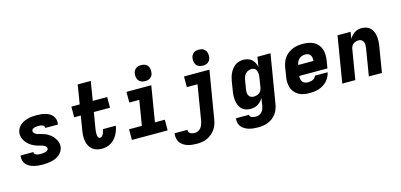

<svg xmlns="http://www.w3.org/2000/svg" viewBox="-80 -1311 4360 2086"><g transform="rotate(-15 2100.0 -268.5)"><path d="M252 8Q226 8 200.5 5.5Q175 3 151 -3.5Q127 -10 105.5 -21Q84 -32 68 -50Q52 -68 45 -92.5Q38 -117 42 -143L44 -150H187L186 -149Q184 -137 193.5 -128.5Q203 -120 214 -116Q225 -112 237.5 -111Q250 -110 263 -110Q274 -110 285.5 -111Q297 -112 309 -115Q321 -118 332.5 -125Q344 -132 346 -144Q348 -157 340 -167Q332 -177 321.5 -183Q311 -189 299 -192.5Q287 -196 274.5 -199Q262 -202 250 -205.5Q238 -209 227 -213.5Q216 -218 205 -223.5Q194 -229 183.5 -235Q173 -241 163.5 -248.5Q154 -256 145.5 -264.5Q137 -273 129 -282.5Q121 -292 115 -302.5Q109 -313 104 -324Q99 -335 96 -347.5Q93 -360 92.5 -372.5Q92 -385 95 -398Q98 -421 111 -442Q124 -463 143 -478.5Q162 -494 184.5 -503.5Q207 -513 229.5 -518.5Q252 -524 275 -526Q298 -528 321 -528Q346 -528 371 -525.5Q396 -523 419.5 -516.5Q443 -510 464 -498.5Q485 -487 500 -468.5Q515 -450 521 -426Q527 -402 523 -377L522 -370H379V-371Q381 -383 373.5 -391.5Q366 -400 355.5 -404Q345 -408 334 -409Q323 -410 311 -410Q301 -410 290 -409Q279 -408 268 -405Q257 -402 247.5 -395Q238 -388 236 -378Q234 -364 242 -354Q250 -344 260 -337.5Q270 -331 282 -327.5Q294 -324 306 -321Q318 -318 330 -314.5Q342 -311 354 -307Q366 -303 377 -297.5Q388 -292 398 -285.5Q408 -279 417.5 -271.5Q427 -264 436 -255.5Q445 -247 452 -237.5Q459 -228 465.5 -217.5Q472 -207 477 -196Q482 -185 485 -173Q488 -161 488.5 -148Q489 -135 487 -122Q483 -99 469.5 -77.5Q456 -56 436 -40.5Q416 -25 393 -15.5Q370 -6 346.5 -1Q323 4 299.5 6Q276 8 252 8Z M918 8Q887 8 859 0Q831 -8 810 -25.5Q789 -43 776 -68.5Q763 -94 758 -122.5Q753 -151 754.5 -181Q756 -211 761 -241L787 -400H713V-520H807L842 -735H989L954 -520H1116V-400H934L904 -221Q903 -211 901.5 -200.5Q900 -190 899.5 -179.5Q899 -169 899.5 -158.5Q900 -148 902.5 -138Q905 -128 911 -120Q917 -112 928 -112Q940 -112 950 -122.5Q960 -133 966 -145Q972 -157 975.5 -169.5Q979 -182 981 -195H1126Q1122 -170 1113.5 -145Q1105 -120 1092 -96.5Q1079 -73 1060 -52.5Q1041 -32 1017.5 -18Q994 -4 968.5 2Q943 8 918 8Z M1657 0H1255V-120H1399L1445 -400H1333V-520H1612L1546 -120H1657ZM1561 -580Q1547 -580 1533 -583Q1519 -586 1507 -593.5Q1495 -601 1487.5 -611.5Q1480 -622 1475.5 -635.5Q1471 -649 1470.5 -663Q1470 -677 1472 -692Q1475 -707 1482.5 -720.5Q1490 -734 1502.5 -743.5Q1515 -753 1530.5 -756.5Q1546 -760 1561 -760Q1575 -760 1589 -757Q1603 -754 1614.5 -746.5Q1626 -739 1634 -728.5Q1642 -718 1646 -704.5Q1650 -691 1650.5 -677Q1651 -663 1649 -648Q1647 -633 1639 -619.5Q1631 -606 1618.5 -596.5Q1606 -587 1591 -583.5Q1576 -580 1561 -580Z M1929 223Q1902 223 1875 220Q1848 217 1823 209Q1798 201 1776.5 187Q1755 173 1741 152Q1727 131 1722 105Q1717 79 1721 51V50H1866Q1864 64 1870.5 75.5Q1877 87 1888 93Q1899 99 1912.5 101Q1926 103 1939 103Q1958 103 1976 93.5Q1994 84 2006 67.5Q2018 51 2024.5 32.5Q2031 14 2035 -5L2100 -400H1980V-520H2266L2177 14Q2173 43 2163 71Q2153 99 2136 124Q2119 149 2094.5 169Q2070 189 2042.5 201.5Q2015 214 1986 218.5Q1957 223 1929 223ZM2210 -580Q2196 -580 2182 -583Q2168 -586 2156 -593.5Q2144 -601 2136.5 -611.5Q2129 -622 2124.5 -635.5Q2120 -649 2119.5 -663Q2119 -677 2121 -692Q2124 -707 2131.5 -720.5Q2139 -734 2151.5 -743.5Q2164 -753 2179.5 -756.5Q2195 -760 2210 -760Q2224 -760 2238 -757Q2252 -754 2263.5 -746.5Q2275 -739 2283 -728.5Q2291 -718 2295 -704.5Q2299 -691 2299.5 -677Q2300 -663 2298 -648Q2296 -633 2288 -619.5Q2280 -606 2267.5 -596.5Q2255 -587 2240 -583.5Q2225 -580 2210 -580Z M2617 223Q2591 223 2565 220.5Q2539 218 2514.5 211Q2490 204 2468.5 191.5Q2447 179 2431.5 160.5Q2416 142 2409.5 117Q2403 92 2408 66V65H2554Q2552 77 2560.5 85Q2569 93 2580 97Q2591 101 2603 102Q2615 103 2627 103Q2644 103 2661 96Q2678 89 2690.5 75Q2703 61 2709 44.5Q2715 28 2718 11L2732 -77Q2721 -58 2706 -41.5Q2691 -25 2672 -13.5Q2653 -2 2631.5 3Q2610 8 2590 8Q2561 8 2535 -0.5Q2509 -9 2490.5 -27.5Q2472 -46 2462 -71Q2452 -96 2448 -123Q2444 -150 2445.5 -178.5Q2447 -207 2452 -235L2468 -335Q2472 -358 2478.5 -381Q2485 -404 2495.5 -425.5Q2506 -447 2521.5 -467Q2537 -487 2557 -501Q2577 -515 2600.5 -521.5Q2624 -528 2647 -528Q2674 -528 2699 -520.5Q2724 -513 2742 -496.5Q2760 -480 2771.5 -457.5Q2783 -435 2788 -410L2806 -520H2953L2862 30Q2857 57 2847 84Q2837 111 2819.5 134.5Q2802 158 2778 176Q2754 194 2726.5 204.5Q2699 215 2671.5 219Q2644 223 2617 223ZM2654 -112Q2670 -112 2687 -116Q2704 -120 2718 -130Q2732 -140 2740 -155.5Q2748 -171 2751 -187L2767 -287Q2770 -301 2771 -314Q2772 -327 2771 -340Q2770 -353 2766 -365.5Q2762 -378 2755.5 -388Q2749 -398 2736.5 -403Q2724 -408 2711 -408Q2693 -408 2675 -402Q2657 -396 2643.5 -382.5Q2630 -369 2622.5 -351Q2615 -333 2612 -316L2595 -216Q2592 -197 2592 -179Q2592 -161 2599 -145.5Q2606 -130 2621 -121Q2636 -112 2654 -112Z M3254 8Q3221 8 3189.5 2.5Q3158 -3 3131.5 -18Q3105 -33 3085.5 -56.5Q3066 -80 3056.5 -109Q3047 -138 3046.5 -170.5Q3046 -203 3052 -235L3068 -335Q3073 -363 3083.5 -390Q3094 -417 3112 -440.5Q3130 -464 3154 -481.5Q3178 -499 3205 -509.5Q3232 -520 3260 -524Q3288 -528 3315 -528Q3348 -528 3380 -522.5Q3412 -517 3439.5 -502.5Q3467 -488 3486.5 -464.5Q3506 -441 3516 -412Q3526 -383 3526.5 -350.5Q3527 -318 3522 -285L3508 -201H3191Q3189 -183 3192 -166Q3195 -149 3204.5 -136Q3214 -123 3230 -116.5Q3246 -110 3264 -110Q3278 -110 3291.5 -112Q3305 -114 3318 -119.5Q3331 -125 3342 -136Q3353 -147 3356 -160H3499Q3494 -134 3481.5 -109.5Q3469 -85 3450 -64.5Q3431 -44 3407 -29.5Q3383 -15 3357.5 -6.5Q3332 2 3305.5 5Q3279 8 3254 8ZM3211 -319H3383Q3384 -336 3382 -352.5Q3380 -369 3371.5 -382.5Q3363 -396 3348 -403Q3333 -410 3316 -410Q3298 -410 3279 -404.5Q3260 -399 3245 -386Q3230 -373 3222 -355Q3214 -337 3211 -319Z M3621 0 3707 -520H3854L3841 -444Q3852 -462 3867 -478.5Q3882 -495 3900 -506.5Q3918 -518 3938.5 -523Q3959 -528 3979 -528Q4008 -528 4033.5 -519Q4059 -510 4077 -491.5Q4095 -473 4105 -448Q4115 -423 4118.5 -396Q4122 -369 4120.5 -341Q4119 -313 4114 -285L4067 0H3920L3970 -304Q3973 -322 3973 -340Q3973 -358 3967 -373.5Q3961 -389 3947 -398.5Q3933 -408 3915 -408Q3899 -408 3883 -404Q3867 -400 3853.5 -389.5Q3840 -379 3832.5 -363.5Q3825 -348 3823 -333L3768 0Z"/></g></svg>

Font: Iosevka Heavy Extended Oblique
Style: Regular
Weight: 900
Width: 7
Italic angle: -9°
Monospace: yes
Designer: Belleve Invis
Foundry: Belleve Invis
Version: Version 32.5.0; ttfautohint (v1.8.4)